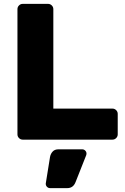

<svg xmlns="http://www.w3.org/2000/svg" viewBox="-20 -720 643 990"><path d="M587 -133V-27Q587 -16 579 -8Q571 0 560 0H97Q86 0 78 -8Q70 -16 70 -27V-673Q70 -684 78 -692Q86 -700 97 -700H228Q239 -700 247 -692Q255 -684 255 -673V-160H560Q571 -160 579 -152Q587 -144 587 -133ZM281 50H404Q413 50 419.5 56.5Q426 63 426 72Q426 76 425 79L370 218Q358 250 327 250H238Q229 250 222.5 243.5Q216 237 216 228V226L238 89Q241 73 251.5 61.5Q262 50 281 50Z"/></svg>

Font: Rubik
Style: Regular
Weight: 700
Designer: Hubert & Fischer
Foundry: Hubert & Fischer
Version: Version 1.100